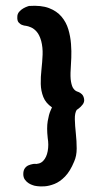

<svg xmlns="http://www.w3.org/2000/svg" viewBox="-20 -661 357 676"><path d="M102 -7Q102 -7 95.5 -9Q89 -11 81.5 -15.5Q74 -20 68 -28Q62 -36 62 -48Q62 -61 67.5 -68.5Q73 -76 80.5 -79Q88 -82 93.5 -83Q99 -84 99 -84Q120 -82 132 -94.5Q144 -107 148 -129Q152 -151 148 -175Q144 -211 148 -234.5Q152 -258 157.5 -270.5Q163 -283 163 -283Q141 -298 132.5 -319.5Q124 -341 123.5 -365.5Q123 -390 126 -416.5Q129 -443 130 -468.5Q131 -494 125 -517Q119 -538 109.5 -549Q100 -560 89.5 -564.5Q79 -569 72 -570Q65 -571 65 -571Q65 -571 58.5 -573Q52 -575 46 -581.5Q40 -588 41 -602Q41 -612 47.5 -619.5Q54 -627 62 -631.5Q70 -636 76 -638Q82 -640 82 -640Q125 -643 152.5 -632.5Q180 -622 196.5 -602.5Q213 -583 220.5 -558Q228 -533 230 -506.5Q232 -480 231 -457.5Q230 -435 229 -419Q227 -390 230 -373.5Q233 -357 238 -350Q243 -343 247 -341Q251 -339 251 -339Q251 -339 256.5 -337Q262 -335 268 -329.5Q274 -324 276 -313Q278 -302 271 -293Q264 -284 257 -279Q250 -274 250 -274Q243 -263 243.5 -241Q244 -219 247 -191.5Q250 -164 250 -138Q250 -112 241 -92Q227 -58 209 -39.5Q191 -21 172 -13.5Q153 -6 137 -5Q121 -4 111.5 -5.5Q102 -7 102 -7Z"/></svg>

Font: Sour Gummy Black Medium
Style: Regular
Weight: 500
Version: Version 1.000